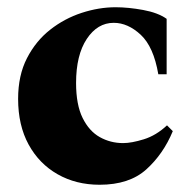

<svg xmlns="http://www.w3.org/2000/svg" viewBox="-20 -495 521 530"><path d="M255 15Q190 15 139 -14Q88 -43 59 -96Q30 -149 30 -222Q30 -287 54.5 -334.5Q79 -382 118.5 -413Q158 -444 205.5 -459.5Q253 -475 299 -475Q334 -475 375 -467.5Q416 -460 440 -443V-290H417Q404 -366 368.5 -399Q333 -432 294 -432Q249 -432 219.5 -387.5Q190 -343 190 -266Q190 -206 208 -169.5Q226 -133 255.5 -116.5Q285 -100 320 -100Q343 -100 377 -110.5Q411 -121 441 -149L457 -133Q431 -70 384 -27.5Q337 15 255 15Z"/></svg>

Font: Bona Nova
Style: Bold
Weight: 700
Designer: Mateusz Machalski
Foundry: Capitalics
Version: Version 4.001; ttfautohint (v1.8.3)